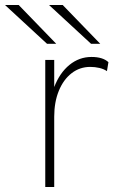

<svg xmlns="http://www.w3.org/2000/svg" viewBox="-79 -752 481 772"><path d="M103 0V-511H139V-402Q161 -459 200.2 -491Q239.5 -523 289 -523Q334.5 -523 357 -502L351 -466Q338.5 -474.5 320.8 -478.8Q303 -483 284 -483Q241.5 -483 208.8 -457.5Q176 -432 157.5 -386.8Q139 -341.5 139 -283V0ZM110 -576 -59 -732H-4L147 -576ZM287 -576 118 -732H173L324 -576Z"/></svg>

Font: Overpass Thin
Style: Regular
Weight: 250
Designer: Delve Withrington, Dave Bailey, Thomas Jockin
Foundry: Delve Fonts LLC
Version: Version 4.000